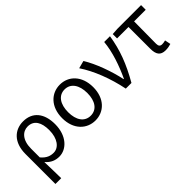

<svg xmlns="http://www.w3.org/2000/svg" viewBox="30 -1259 2161 2161"><g transform="rotate(-45 1110.0 -179.0)"><path d="M87 199H179C178 103 176 34 173 -64C223 -6 278 13 337 13C451 13 561 -94 561 -280C561 -451 478 -557 327 -557C195 -557 87 -465 87 -278ZM322 -63C274 -63 225 -76 174 -137V-276C174 -413 243 -480 323 -480C424 -480 467 -399 467 -279C467 -144 402 -63 322 -63Z M912 13C1048 13 1159 -90 1159 -271C1159 -453 1048 -557 912 -557C776 -557 664 -453 664 -271C664 -90 776 13 912 13ZM912 -63C815 -63 759 -144 759 -271C759 -397 815 -481 912 -481C1009 -481 1065 -397 1065 -271C1065 -144 1009 -63 912 -63Z M1406 0H1496C1606 -191 1668 -354 1697 -543H1605C1592 -397 1535 -233 1469 -93H1464C1434 -240 1363 -440 1288 -557L1197 -533C1290 -395 1366 -199 1406 0Z M2029 13C2063 13 2094 6 2116 -1L2102 -71C2084 -66 2067 -63 2049 -63C2019 -63 2004 -78 2004 -116C2004 -226 2005 -346 2007 -469H2192V-543H1814L1736 -538V-469H1918V-122C1918 -34 1947 13 2029 13Z"/></g></svg>

Font: Source Han Sans HK
Style: Regular
Weight: 400
Designer: Ryoko NISHIZUKA 西塚涼子 (kana, bopomofo & ideographs); Paul D. Hunt (Latin, Greek & Cyrillic); Sandoll Communications 산돌커뮤니
Foundry: Adobe
Version: Version 2.000;hotconv 1.0.107;makeotfexe 2.5.65593